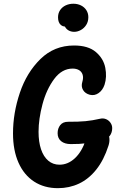

<svg xmlns="http://www.w3.org/2000/svg" viewBox="-20 -983 660 1017"><path d="M48.9 -276.5Q48.9 -383.8 85.1 -491.4Q121.3 -599 194.4 -670.5Q267.5 -742 372.2 -742Q447.2 -742 487.8 -707.4Q528.3 -672.8 537.7 -624.1Q547.1 -575.4 533.7 -534Q523.7 -504.9 502.3 -490Q480.9 -475 456.2 -480.9Q431.2 -487.3 419.9 -506.3Q408.6 -525.3 416.2 -549.7Q422.8 -571.9 417.5 -587.9Q412.2 -603.8 398.2 -611.8Q384.2 -619.7 364.8 -619.7Q308.1 -619.7 267 -564.6Q226 -509.5 205.1 -431Q184.2 -352.4 184.2 -284.8Q184.2 -231.8 197.3 -192.5Q210.4 -153.3 235.5 -132Q260.6 -110.6 295.3 -110.6Q339.7 -110.6 376.5 -144.7Q413.3 -178.8 434.1 -241.2Q444.2 -273 457.8 -287Q471.3 -301.1 486.5 -302.7Q501.7 -304.2 521.6 -298.2Q539.5 -292.8 549 -279.2Q558.6 -265.6 559.6 -247.8Q560.7 -229.9 554.4 -210.8Q530.1 -135.2 490.1 -85Q450.1 -34.8 398.6 -10.5Q347.1 13.7 286.9 13.7Q214.5 13.7 160.9 -21Q107.3 -55.7 78.1 -121.1Q48.9 -186.6 48.9 -276.5ZM285.2 -277.5Q285.2 -302.3 299 -320.2Q312.8 -338.1 341.2 -338Q396.1 -337.7 433.1 -341.2Q470.1 -344.8 509.9 -354Q526.7 -358 541.4 -352Q556.2 -345.9 565.2 -332.8Q574.3 -319.8 574.3 -304.5Q574.3 -280.8 561.7 -263.9Q549 -247 523.9 -240.3Q480.4 -229.8 441 -224.6Q401.5 -219.4 355 -219.8Q322.8 -219.8 304 -235Q285.2 -250.2 285.2 -277.5ZM320.8 -888.5 347.2 -845.5Q319.2 -837 303.3 -849.9Q287.4 -862.8 287.4 -890.9Q287.4 -913.3 298.5 -929.6Q309.6 -945.9 328.1 -954.6Q346.6 -963.2 368.4 -963.2Q390.8 -963.2 408.9 -954.3Q427 -945.3 437.5 -929Q447.9 -912.8 447.9 -891.8Q447.9 -868.7 436.8 -851.1Q425.7 -833.6 408.2 -824Q390.8 -814.4 373 -814.4Q355.2 -814.4 341 -823.2Q326.8 -832.1 321.1 -849Q315.4 -866 320.8 -888.5Z"/></svg>

Font: Monaspace Radon Var
Style: Regular
Weight: 400
Designer: Riley Cran and the Lettermatic Team
Version: Version 1.000 (Monaspace Radon Var)